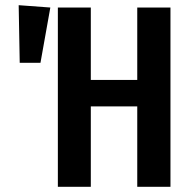

<svg xmlns="http://www.w3.org/2000/svg" viewBox="-20 -720 737 740"><path d="M509 -310H330V0H203V-691H330V-412H509V-691H637V0H509ZM174 -691 136 -478H56L52 -700Z"/></svg>

Font: Fira Sans Compressed Medium
Style: Regular
Weight: 500
Width: 1
Designer: bBox Type GmbH & Carrois Corporate GbR & Edenspiekermann AG
Foundry: bBox Type GmbH & Carrois Corporate GbR & Edenspiekermann AG
Version: Version 4.301